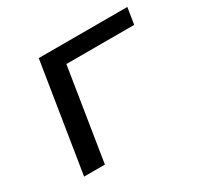

<svg xmlns="http://www.w3.org/2000/svg" viewBox="-114 -628 780 760"><g transform="rotate(-30 275.5 -248.0)"><path d="M67 0 146 -496H551L539 -421H229L162 0Z"/></g></svg>

Font: Nunito Sans 7pt SemiExpanded
Style: Italic
Weight: 400
Width: 6
Italic angle: -9°
Designer: Vernon Adams
Foundry: Vernon Adams
Version: Version 3.101;gftools[0.9.27]